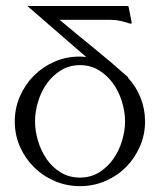

<svg xmlns="http://www.w3.org/2000/svg" viewBox="-20 -617 534 647"><path d="M270.5 -424.8 72.3 -596.7H409.7L413.1 -595.2L423.8 -541L422.9 -538.1L419.4 -537.1Q403.3 -542.5 386.5 -546.4Q369.6 -550.3 352.5 -550.3H180.7Q238.8 -501.5 297.4 -454.1Q356 -406.7 412.6 -356H410.2Q438.5 -326.2 453.6 -287.8Q468.8 -249.5 468.8 -208Q468.8 -163.1 451.4 -123.3Q434.1 -83.5 404.3 -53.7Q374.5 -23.9 334.5 -6.8Q294.4 10.3 249.5 10.3Q204.6 10.3 164.6 -6.8Q124.5 -23.9 94.5 -53.7Q64.5 -83.5 47.1 -123Q29.8 -162.6 29.8 -208Q29.8 -252.4 47.1 -292.2Q64.5 -332 94 -361.8Q123.5 -391.6 163.1 -408.9Q202.6 -426.3 247.1 -426.3Q258.8 -426.3 270.5 -424.8ZM249.5 -397.5Q213.4 -397.5 185.1 -379.9Q156.7 -362.3 137.5 -335Q118.2 -307.6 108.2 -273.9Q98.1 -240.2 98.1 -208Q98.1 -175.8 108.2 -142.1Q118.2 -108.4 137.2 -80.8Q156.2 -53.2 184.6 -35.9Q212.9 -18.6 249.5 -18.6Q285.6 -18.6 314 -36.1Q342.3 -53.7 361.6 -81.1Q380.9 -108.4 391.1 -142.1Q401.4 -175.8 401.4 -208Q401.4 -240.2 391.1 -273.9Q380.9 -307.6 361.6 -335Q342.3 -362.3 314 -379.9Q285.6 -397.5 249.5 -397.5Z"/></svg>

Font: CAT Linz
Style: Regular
Weight: 400
Designer: Peter Wiegel
Foundry: Peter Wiegel
Version: Version 1.08